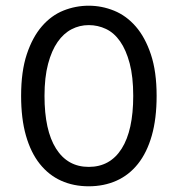

<svg xmlns="http://www.w3.org/2000/svg" viewBox="-20 -640 623 673"><path d="M447 -304Q447 -371 434.5 -418Q422 -465 401 -495Q380 -525 351.5 -538.5Q323 -552 291 -552Q259 -552 231 -537.5Q203 -523 182 -493Q161 -463 148.5 -416Q136 -369 136 -304Q136 -183 176.5 -119Q217 -55 291 -55Q366 -55 406.5 -119Q447 -183 447 -304ZM291 13Q238 13 194.5 -6.5Q151 -26 119.5 -65.5Q88 -105 71 -164.5Q54 -224 54 -304Q54 -390 74 -450Q94 -510 127 -548Q160 -586 202.5 -603Q245 -620 291 -620Q337 -620 380 -602.5Q423 -585 456 -547Q489 -509 509 -449Q529 -389 529 -304Q529 -224 512 -164.5Q495 -105 463.5 -65.5Q432 -26 388 -6.5Q344 13 291 13Z"/></svg>

Font: Baloo Bhai 2
Style: Regular
Weight: 400
Designer: Supriya Tembe, Noopur Datye and Ek Type
Foundry: Ek Type
Version: Version 1.640;PS 1.000;hotconv 16.6.51;makeotf.lib2.5.65220;